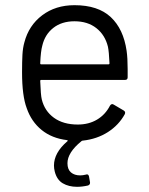

<svg xmlns="http://www.w3.org/2000/svg" viewBox="-20 -534 573 740"><path d="M472 -268V-236Q472 -226 462 -226H139Q135 -226 135 -222Q137 -167 141 -151Q152 -106 188 -80Q224 -54 280 -54Q322 -54 354 -73Q386 -92 404 -127Q410 -136 418 -131L457 -108Q465 -103 461 -94Q438 -52 396 -25Q354 2 299 8Q296 8 294 10Q240 54 240 95Q240 119 253.5 130.5Q267 142 289 142Q299 142 311 139L315 138Q321 138 323 146L327 169V171Q327 178 319 181Q297 186 277 186Q245 186 222 172.5Q199 159 191 127Q188 115 188 104Q188 55 239 11Q244 8 238 6Q180 -1 140.5 -33Q101 -65 83 -117Q65 -165 65 -255Q65 -297 66.5 -323.5Q68 -350 74 -371Q91 -436 142.5 -475Q194 -514 267 -514Q358 -514 407 -468Q456 -422 468 -338Q472 -310 472 -268ZM143 -358Q137 -337 135 -290Q135 -286 139 -286H398Q402 -286 402 -290Q400 -335 396 -354Q385 -399 351.5 -425.5Q318 -452 267 -452Q218 -452 185.5 -426.5Q153 -401 143 -358Z"/></svg>

Font: Amber EN
Style: Regular
Weight: 400
Designer: Jeremy Tribby
Foundry: Tribby Type Co.
Version: Version 1.403 November 24, 2021